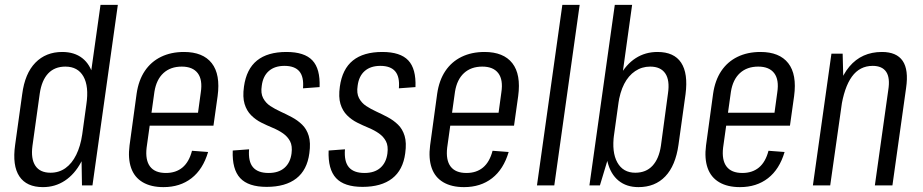

<svg xmlns="http://www.w3.org/2000/svg" viewBox="-20 -760 3783 787"><path d="M156 7Q89 7 59.5 -37Q30 -81 42 -166L71 -374Q82 -459 125 -503Q168 -547 235 -547Q285 -547 317.5 -521.5Q350 -496 362.5 -447.5Q375 -399 365 -331L348 -212Q339 -145 312.5 -95.5Q286 -46 246 -19.5Q206 7 156 7ZM187 -52Q222 -52 248.5 -71Q275 -90 292.5 -125.5Q310 -161 317 -209L334 -332Q345 -406 322 -446.5Q299 -487 248 -487Q204 -487 177.5 -459Q151 -431 143 -377L113 -162Q106 -109 125 -80.5Q144 -52 187 -52ZM313 -179 392 -740H463L359 0H316Z M650 7Q599 7 565 -13Q531 -33 517.5 -71.5Q504 -110 511 -164L540 -376Q548 -431 573.5 -469Q599 -507 640 -527Q681 -547 734 -547Q812 -547 848 -501Q884 -455 872 -366L855 -245H581L588 -298H804L787 -264L803 -381Q811 -433 790.5 -460Q770 -487 725 -487Q679 -487 650 -460.5Q621 -434 613 -384L581 -155Q575 -104 595 -77.5Q615 -51 660 -51Q701 -51 728 -73.5Q755 -96 767 -142L833 -137Q812 -66 765 -29.5Q718 7 650 7Z M1073 6Q998 6 964.5 -30Q931 -66 934 -143L1001 -148Q997 -98 1017 -74.5Q1037 -51 1081 -51Q1122 -51 1146 -72Q1170 -93 1175 -131Q1179 -162 1169 -181Q1159 -200 1140.5 -213Q1122 -226 1098 -236Q1074 -246 1051 -257.5Q1028 -269 1009.5 -287.5Q991 -306 982.5 -334Q974 -362 980 -405Q990 -477 1033.5 -512Q1077 -547 1154 -547Q1228 -547 1260.5 -512.5Q1293 -478 1290 -403L1222 -398Q1226 -445 1207 -467.5Q1188 -490 1146 -490Q1106 -490 1082 -469Q1058 -448 1053 -409Q1048 -378 1058.5 -358Q1069 -338 1088 -325.5Q1107 -313 1130 -302.5Q1153 -292 1176.5 -279.5Q1200 -267 1218.5 -249Q1237 -231 1245.5 -203Q1254 -175 1248 -132Q1239 -63 1194.5 -28.5Q1150 6 1073 6Z M1466 6Q1391 6 1357.5 -30Q1324 -66 1327 -143L1394 -148Q1390 -98 1410 -74.5Q1430 -51 1474 -51Q1515 -51 1539 -72Q1563 -93 1568 -131Q1572 -162 1562 -181Q1552 -200 1533.5 -213Q1515 -226 1491 -236Q1467 -246 1444 -257.5Q1421 -269 1402.5 -287.5Q1384 -306 1375.5 -334Q1367 -362 1373 -405Q1383 -477 1426.5 -512Q1470 -547 1547 -547Q1621 -547 1653.5 -512.5Q1686 -478 1683 -403L1615 -398Q1619 -445 1600 -467.5Q1581 -490 1539 -490Q1499 -490 1475 -469Q1451 -448 1446 -409Q1441 -378 1451.5 -358Q1462 -338 1481 -325.5Q1500 -313 1523 -302.5Q1546 -292 1569.5 -279.5Q1593 -267 1611.5 -249Q1630 -231 1638.5 -203Q1647 -175 1641 -132Q1632 -63 1587.5 -28.5Q1543 6 1466 6Z M1882 7Q1831 7 1797 -13Q1763 -33 1749.5 -71.5Q1736 -110 1743 -164L1772 -376Q1780 -431 1805.5 -469Q1831 -507 1872 -527Q1913 -547 1966 -547Q2044 -547 2080 -501Q2116 -455 2104 -366L2087 -245H1813L1820 -298H2036L2019 -264L2035 -381Q2043 -433 2022.5 -460Q2002 -487 1957 -487Q1911 -487 1882 -460.5Q1853 -434 1845 -384L1813 -155Q1807 -104 1827 -77.5Q1847 -51 1892 -51Q1933 -51 1960 -73.5Q1987 -96 1999 -142L2065 -137Q2044 -66 1997 -29.5Q1950 7 1882 7Z M2356 -740 2252 0H2181L2285 -740Z M2597 7Q2548 7 2515.5 -19.5Q2483 -46 2470.5 -95.5Q2458 -145 2467 -212L2484 -331Q2494 -399 2520 -447.5Q2546 -496 2585.5 -521.5Q2625 -547 2675 -547Q2743 -547 2772 -503Q2801 -459 2790 -374L2761 -166Q2749 -81 2707 -37Q2665 7 2597 7ZM2500 -740H2571L2493 -179L2439 0H2396ZM2584 -52Q2628 -52 2654.5 -80.5Q2681 -109 2689 -162L2718 -377Q2726 -431 2707 -459Q2688 -487 2645 -487Q2611 -487 2583.5 -468.5Q2556 -450 2538.5 -416Q2521 -382 2514 -332L2497 -209Q2487 -136 2510.5 -94Q2534 -52 2584 -52Z M3013 7Q2962 7 2928 -13Q2894 -33 2880.5 -71.5Q2867 -110 2874 -164L2903 -376Q2911 -431 2936.5 -469Q2962 -507 3003 -527Q3044 -547 3097 -547Q3175 -547 3211 -501Q3247 -455 3235 -366L3218 -245H2944L2951 -298H3167L3150 -264L3166 -381Q3174 -433 3153.5 -460Q3133 -487 3088 -487Q3042 -487 3013 -460.5Q2984 -434 2976 -384L2944 -155Q2938 -104 2958 -77.5Q2978 -51 3023 -51Q3064 -51 3091 -73.5Q3118 -96 3130 -142L3196 -137Q3175 -66 3128 -29.5Q3081 7 3013 7Z M3621 -391Q3629 -441 3612.5 -465.5Q3596 -490 3557 -490Q3504 -490 3472 -446Q3440 -402 3427 -314L3387 -248L3395 -306Q3411 -427 3461.5 -487Q3512 -547 3595 -547Q3655 -547 3680 -510.5Q3705 -474 3694 -399L3638 0H3566ZM3388 -540H3434L3438 -387L3383 0H3312Z"/></svg>

Font: Pathway Extreme Condensed Light
Style: Italic
Weight: 300
Width: 3
Italic angle: -8°
Version: Version 1.001;gftools[0.9.26]